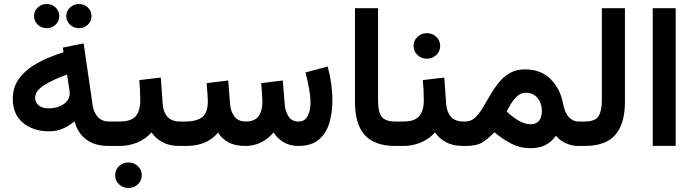

<svg xmlns="http://www.w3.org/2000/svg" viewBox="-20 -726 3450 955"><path d="M309.6 -646Q309.6 -671.4 328.1 -688.7Q346.7 -706.1 372.6 -706.1Q398.9 -706.1 417 -688.7Q435.1 -671.4 435.1 -646Q435.1 -620.6 417 -603.3Q398.9 -585.9 372.6 -585.9Q346.7 -585.9 328.1 -603.3Q309.6 -620.6 309.6 -646ZM149.4 -646Q149.4 -671.4 167.7 -688.7Q186 -706.1 212.4 -706.1Q238.3 -706.1 256.6 -688.7Q274.9 -671.4 274.9 -646Q274.9 -620.6 256.6 -603.3Q238.3 -585.9 212.4 -585.9Q186 -585.9 167.7 -603.3Q149.4 -620.6 149.4 -646ZM521.5 0Q452.1 0 409.7 -31.5Q367.2 -63 350.6 -122.1Q320.3 -97.7 290 -85.2Q259.8 -72.8 223.1 -72.8Q146.5 -72.8 95 -114.5Q43.5 -156.2 43.5 -234.9Q43.5 -293.5 76.4 -337.2Q109.4 -380.9 166.5 -412.4Q223.6 -443.8 295.9 -465.8L292.5 -489.3L396 -510.3L440.9 -201.7Q445.3 -168.9 465.6 -145.3Q485.8 -121.6 523.4 -121.6H538.1V0ZM326.7 -260.7Q326.7 -267.6 325.7 -275.6Q324.7 -283.7 323.2 -292.5L313.5 -355Q245.6 -331.1 200.2 -302.7Q154.8 -274.4 154.8 -239.7Q154.8 -215.3 173.3 -201.2Q191.9 -187 222.7 -187Q247.6 -187 271.5 -195.3Q295.4 -203.6 311 -220.2Q326.7 -236.8 326.7 -260.7Z M518.6 -121.6H575.7Q632.3 -121.6 655 -148.2Q677.7 -174.8 677.7 -227.1Q677.7 -253.9 676.5 -278.8Q675.3 -303.7 672.9 -327.6L779.8 -340.3L789.1 -210.4Q791.5 -169.9 812.3 -145.8Q833 -121.6 875 -121.6H884.8V0H874Q823.2 0 789.1 -18.3Q754.9 -36.6 733.4 -67.4Q705.1 -34.7 663.6 -17.3Q622.1 0 575.7 0H518.6ZM552.7 145.5Q552.7 118.7 572 100.3Q591.3 82 619.1 82Q646.5 82 665.8 100.3Q685.1 118.7 685.1 145.5Q685.1 172.4 665.8 190.7Q646.5 209 619.1 209Q591.3 209 572 190.7Q552.7 172.4 552.7 145.5Z M1201.2 0Q1149.4 0 1116.9 -17.6Q1084.5 -35.2 1064.5 -66.4Q1039.1 -35.2 1000 -17.6Q960.9 0 900.9 0H866.7V-121.6H901.9Q958.5 -121.6 986.1 -143.8Q1013.7 -166 1013.7 -220.7Q1013.7 -232.4 1012 -258.3Q1010.3 -284.2 1007.8 -312.5L1115.2 -325.7L1124.5 -207.5Q1127 -171.9 1146 -146.7Q1165 -121.6 1202.1 -121.6Q1247.1 -121.6 1266.1 -147.9Q1285.2 -174.3 1285.2 -220.7Q1285.2 -231.9 1283.4 -258.1Q1281.7 -284.2 1279.3 -312.5L1386.7 -325.7L1396 -207.5Q1398.4 -173.8 1414.6 -147.7Q1430.7 -121.6 1464.8 -121.6Q1496.6 -121.6 1510.5 -149.2Q1524.4 -176.8 1524.4 -215.3Q1524.4 -247.1 1516.8 -287.6Q1509.3 -328.1 1499.5 -365.7L1609.9 -395Q1633.3 -310.1 1633.3 -226.6Q1633.3 -165 1617.7 -113.5Q1602.1 -62 1565.4 -31.2Q1528.8 -0.5 1466.3 0Q1421.4 0 1390.6 -18.6Q1359.9 -37.1 1340.3 -66.9Q1314.5 -35.6 1278.6 -17.8Q1242.7 0 1201.2 0Z M1745.6 -685.1H1860.4V-226.1Q1860.4 -168 1878.9 -144.8Q1897.5 -121.6 1946.3 -121.6H1958V0H1946.3Q1843.3 0 1794.4 -54Q1745.6 -107.9 1745.6 -218.8Z M2083 -327.6 2189.9 -340.3 2199.2 -210.4Q2201.7 -169.9 2222.4 -145.8Q2243.2 -121.6 2285.2 -121.6H2294.9V0H2284.2Q2233.4 0 2199.2 -18.3Q2165 -36.6 2143.6 -67.4Q2115.2 -34.7 2073.7 -17.3Q2032.2 0 1985.8 0H1939.5V-121.6H1985.8Q2042.5 -121.6 2065.2 -148.2Q2087.9 -174.8 2087.9 -227.1Q2087.9 -253.9 2086.7 -278.8Q2085.4 -303.7 2083 -327.6ZM2037.1 -497.6Q2037.1 -524.4 2056.4 -542.7Q2075.7 -561 2103.5 -561Q2130.9 -561 2150.1 -542.7Q2169.4 -524.4 2169.4 -497.6Q2169.4 -470.7 2150.1 -452.4Q2130.9 -434.1 2103.5 -434.1Q2075.7 -434.1 2056.4 -452.4Q2037.1 -470.7 2037.1 -497.6Z M2297.4 0H2276.9L2277.3 -121.6H2294.9Q2322.3 -121.6 2342.5 -140.4Q2362.8 -159.2 2380.6 -188.7Q2398.4 -218.3 2417.2 -251.2Q2436 -284.2 2459.5 -313.7Q2482.9 -343.3 2514.9 -362.1Q2546.9 -380.9 2591.3 -380.9Q2671.4 -380.9 2719.2 -332Q2767.1 -283.2 2780.3 -211.9Q2789.6 -163.6 2810.1 -142.6Q2830.6 -121.6 2856 -121.6H2868.7V0H2855.5Q2824.2 0 2794.2 -13.7Q2764.2 -27.3 2745.6 -50.8Q2722.7 -20 2692.6 -4.4Q2662.6 11.2 2618.2 11.2Q2567.9 11.2 2525.1 -10.5Q2482.4 -32.2 2439 -67.9Q2410.6 -38.1 2381.3 -19Q2352.1 0 2297.4 0ZM2594.7 -264.6Q2573.2 -264.6 2555.4 -250Q2537.6 -235.4 2524.2 -213.9Q2510.7 -192.4 2500.5 -171.4Q2516.1 -156.2 2530.8 -145.3Q2545.4 -134.3 2558.6 -126.5Q2576.2 -116.7 2591.3 -112.3Q2606.4 -107.9 2618.2 -107.9Q2648.4 -107.9 2661.9 -126.5Q2675.3 -145 2675.3 -173.3Q2675.3 -211.9 2653.8 -238.3Q2632.3 -264.6 2594.7 -264.6Z M2850.1 -121.6H2887.7Q2941.4 -121.6 2957.5 -148.9Q2973.6 -176.3 2973.6 -225.6V-685.1H3088.4V-218.3Q3088.4 -110.4 3040.5 -55.2Q2992.7 0 2887.2 0H2850.1Z M3340.8 -685.1V-0.5H3226.6V-685.1Z"/></svg>

Font: Vazirmatn RD SemiBold
Style: Regular
Weight: 600
Designer: Saber Rastikerdar
Foundry: Saber Rastikerdar
Version: Version 32.102